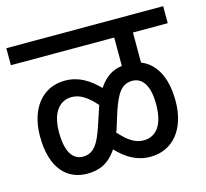

<svg xmlns="http://www.w3.org/2000/svg" viewBox="-86 -719 807 752"><g transform="rotate(-15 318.0 -343.5)"><path d="M0 -553H419V-438C382 -433 351 -415 324 -374C284 -414 244 -440 188 -440C98 -440 38 -368 38 -254C38 -122 100 -65 180 -65C228 -65 268 -81 301 -131C340 -91 380 -65 436 -65C528 -65 587 -138 587 -251C587 -352 549 -410 495 -431V-553H636V-622H0ZM337 -210 357 -274C379 -336 398 -371 443 -371C477 -371 510 -345 510 -258C510 -168 473 -134 427 -134C391 -134 363 -155 330 -192C333 -197 335 -203 337 -210ZM114 -250C114 -336 152 -371 197 -371C232 -371 261 -350 294 -313C292 -307 290 -301 288 -295L267 -232C246 -170 226 -134 181 -134C146 -134 114 -161 114 -250Z"/></g></svg>

Font: Noto Sans Devanagari UI Condensed
Style: Regular
Weight: 400
Width: 3
Designer: Jelle Bosma - Monotype Design Team
Foundry: Monotype Imaging Inc.
Version: Version 2.003